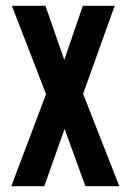

<svg xmlns="http://www.w3.org/2000/svg" viewBox="-20 -643 440 663"><path d="M19 0 139 -318 21 -623H137L202 -436L266 -623H376L267 -319L392 0H275L203 -198L133 0Z"/></svg>

Font: Inconsolata Condensed Black
Style: Regular
Weight: 900
Width: 3
Monospace: yes
Designer: Raph Levien, Cyreal, Brenton Simpson
Foundry: Raph Levien, Cyreal, Google
Version: Version 3.001; ttfautohint (v1.8.2.53-6de2)